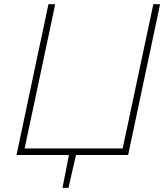

<svg xmlns="http://www.w3.org/2000/svg" viewBox="-20 -733 788 908"><path d="M58 0Q71 -60 82.8 -116.5Q94.5 -173 108.5 -238L158 -472.5Q172.5 -539.5 184.5 -596.2Q196.5 -653 209 -713H241Q228.5 -653 216.5 -596.2Q204.5 -539.5 190 -472L141.5 -242.5Q129 -184.5 118.2 -134Q107.5 -83.5 96.5 -31H560Q571.5 -83 582 -133.5Q592.5 -184 605 -242L654 -472.5Q668.5 -539.5 680.5 -597.2Q692.5 -655 705 -713H737Q724.5 -654.5 712.5 -597Q700.5 -539.5 686 -472L636.5 -238.5Q622.5 -173 610.8 -117Q599 -61 586 0H339.5Q330.5 38.5 321.5 77.8Q312.5 117 304 155.5H275.5Q283.5 115.5 291.2 76Q299 36.5 306 0Z"/></svg>

Font: Commissioner Thin
Style: Italic
Weight: 100
Italic angle: -12°
Designer: Kostas Bartsokas
Foundry: Kostas Bartsokas
Version: Version 1.000; ttfautohint (v1.8.3)